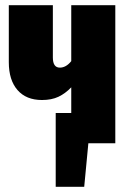

<svg xmlns="http://www.w3.org/2000/svg" viewBox="-20 -553 501 741"><path d="M425 -533V0H321L305 168H195V-117H255V-216Q232 -192 205.5 -179.5Q179 -167 142 -167Q81 -167 47.5 -205.5Q14 -244 14 -313V-533H184V-331Q184 -292 211 -292Q235 -292 255 -317V-533Z"/></svg>

Font: Fira Sans Extra Condensed ExtraBold
Style: Regular
Weight: 800
Width: 1
Designer: Carrois Corporate & Edenspiekermann AG
Foundry: Carrois Corporate GbR & Edenspiekermann AG
Version: Version 4.203